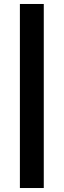

<svg xmlns="http://www.w3.org/2000/svg" viewBox="-20 -825 320 965"><path d="M200 120H80V-805H200Z"/></svg>

Font: Protest Guerrilla
Style: Regular
Weight: 400
Designer: Octavio Pardo
Foundry: Ashler Design
Version: Version 2.005; ttfautohint (v1.8.4.7-5d5b)